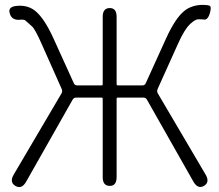

<svg xmlns="http://www.w3.org/2000/svg" viewBox="-20 -762 899 787"><path d="M43 0Q18 -15 36 -46L232 -379Q237 -388 233 -397L152 -579Q124 -643 111 -654Q98 -666 84 -678Q78 -683 62 -681Q28 -678 20 -707Q11 -735 50 -738Q95 -742 126 -716Q162 -686 199 -605L283 -420Q287 -412 296 -412H396Q401 -412 401 -417V-693Q401 -729 430 -729Q458 -729 458 -693V-417Q458 -412 463 -412H564Q573 -412 577 -420L661 -605Q698 -686 734 -716Q765 -742 812 -742Q830 -742 839 -738.5Q848 -735 840 -707Q831 -678 814 -682Q809 -683 793 -683Q781 -683 762 -666Q736 -643 708 -579L626 -397Q622 -388 627 -379L823 -46Q841 -15 816 0Q791 14 773 -17L582 -354Q577 -362 568 -362H463Q458 -362 458 -357V-36Q458 0 430 0Q401 0 401 -36V-357Q401 -362 396 -362H292Q283 -362 278 -354L87 -17Q69 15 43 0Z"/></svg>

Font: Resource Han Rounded CN Light
Style: Regular
Weight: 300
Designer: Cyano Hao (round all glyphs); Ryoko NISHIZUKA 西塚涼子 (kana, bopomofo & ideographs); Paul D. Hunt (Latin, Greek & Cyrillic)
Foundry: Cyano Hao
Version: 0.990